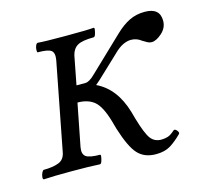

<svg xmlns="http://www.w3.org/2000/svg" viewBox="-84 -506 642 604"><g transform="rotate(-15 236.5 -204.0)"><path d="M-7 2Q-11 2 -10.5 -5.5Q-10 -13 -6.5 -20Q-3 -27 0 -27Q30 -27 49 -34.5Q68 -42 72 -66L127 -350Q131 -373 121 -381Q111 -389 77 -389Q75 -389 75 -396.5Q75 -404 78 -411Q81 -418 85 -418Q95 -417 118 -416.5Q141 -416 175 -416Q207 -416 232 -416.5Q257 -417 267 -418Q270 -418 269 -411Q268 -404 265.5 -396.5Q263 -389 259 -389Q222 -389 206.5 -380Q191 -371 186 -350L168 -257H197Q210 -257 229 -276L339 -381Q362 -403 384.5 -414Q407 -425 435 -425Q484 -425 484 -383Q484 -360 465.5 -343.5Q447 -327 432 -327Q425 -327 418.5 -330.5Q412 -334 404 -339Q389 -351 370 -351Q358 -351 344 -344.5Q330 -338 313 -321L243 -255Q239 -252 235.5 -248.5Q232 -245 228 -242Q289 -213 313 -132L320 -107Q335 -56 347.5 -39.5Q360 -23 382 -23Q393 -23 403 -26Q413 -29 426 -41Q431 -45 437.5 -37Q444 -29 439 -25Q420 -6 401.5 5.5Q383 17 354 17Q317 17 295.5 -6Q274 -29 254 -93L247 -118Q232 -170 211.5 -187Q191 -204 157 -204L130 -66Q126 -44 137.5 -35.5Q149 -27 183 -27Q186 -27 185 -20Q184 -13 181.5 -5.5Q179 2 175 2Q161 1 136 0.5Q111 0 83 0Q52 0 30 0.5Q8 1 -7 2Z"/></g></svg>

Font: Junicode
Style: Italic
Weight: 400
Italic angle: -11°
Designer: Peter S. Baker
Version: Version 2.100; ttfautohint (v1.8.4)